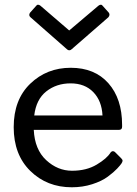

<svg xmlns="http://www.w3.org/2000/svg" viewBox="-20 -786 578 813"><path d="M284 -578Q279 -573 273.5 -573Q268 -573 264 -577L109 -713Q100 -721 107 -732L132 -760Q136 -766 141 -766Q146 -766 151 -762L273 -657L397 -762Q402 -766 407 -766Q412 -766 416 -760L441 -732Q447 -723 439 -713ZM483 -236H123Q127 -153 175.5 -108Q224 -63 285 -63Q346 -63 389.5 -89Q433 -115 448 -140Q456 -150 466 -143L493 -116Q499 -110 499 -105.5Q499 -101 494.5 -94Q490 -87 476 -72Q462 -57 436.5 -38Q411 -19 370.5 -6Q330 7 284 7Q179 7 108.5 -62Q38 -131 38 -247.5Q38 -364 108 -431.5Q178 -499 279.5 -499Q381 -499 439 -433.5Q497 -368 497 -257Q497 -253 497 -249Q497 -236 483 -236ZM125 -297H414Q411 -359 375 -396Q339 -433 279 -433Q219 -433 176 -399Q133 -365 125 -297Z"/></svg>

Font: Sanchez
Style: Regular
Weight: 400
Designer: Daniel Hernández
Foundry: LatinoType
Version: Version 1.001